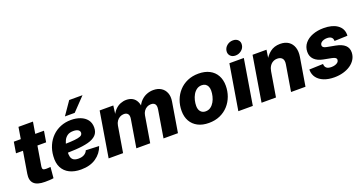

<svg xmlns="http://www.w3.org/2000/svg" viewBox="-38 -1425 3998 2111"><g transform="rotate(-20 1961.0 -370.0)"><path d="M406.2 -529.3 384.8 -400.9H32.2L53.2 -529.3ZM157.2 -665H326.7L244.6 -170.4Q241.2 -147 249.5 -137.2Q257.8 -127.4 283.7 -127.4Q294.4 -127.4 312 -128.4Q329.6 -129.4 337.4 -130.4L326.2 -2.9Q305.7 1 278.6 2.2Q251.5 3.4 225.1 3.4Q134.8 3.4 96.9 -34.2Q59.1 -71.8 71.8 -147.9Z M646 11.7Q568.4 11.7 512.5 -16.1Q456.5 -43.9 428.7 -98.1Q400.9 -152.3 407.2 -231Q411.6 -297.4 436.3 -353.5Q460.9 -409.7 502.9 -451.4Q544.9 -493.2 601.1 -516.1Q657.2 -539.1 724.1 -539.1Q783.7 -539.1 832.3 -520.5Q880.9 -502 909.2 -465.6Q937.5 -429.2 937.5 -375Q937.5 -319.3 905 -286.4Q872.6 -253.4 811.3 -237.3Q750 -221.2 662.4 -216.1Q574.7 -210.9 463.9 -210.9L480.5 -311.5Q575.7 -311.5 635 -314.5Q694.3 -317.4 726.3 -324.2Q758.3 -331.1 770.3 -342.3Q782.2 -353.5 782.2 -369.1Q782.2 -391.1 762.5 -403.6Q742.7 -416 706.5 -416Q663.6 -416 637.5 -397.7Q611.3 -379.4 597.4 -350.1Q583.5 -320.8 578.1 -287.8Q572.8 -254.9 571.3 -226.1Q568.8 -192.4 574.5 -166.5Q580.1 -140.6 600.1 -125.7Q620.1 -110.8 659.7 -110.8Q700.7 -110.8 727.5 -127Q754.4 -143.1 764.6 -169.9L918.5 -163.6Q891.6 -84.5 821.5 -36.4Q751.5 11.7 646 11.7ZM676.3 -598.1 782.2 -751.5H938L791 -598.1Z M970.2 0 1057.6 -529.3H1217.3L1200.7 -399.4L1190.4 -404.8Q1210.9 -453.6 1240 -482.9Q1269 -512.2 1302.7 -525.4Q1336.4 -538.6 1370.6 -538.6Q1412.1 -538.6 1442.4 -521.5Q1472.7 -504.4 1489.5 -470.9Q1506.3 -437.5 1507.3 -388.7L1492.2 -399.4Q1511.2 -448.7 1542 -479.2Q1572.8 -509.8 1610.4 -524.2Q1647.9 -538.6 1687 -538.6Q1740.2 -538.6 1777.6 -515.1Q1814.9 -491.7 1831.8 -449Q1848.6 -406.2 1838.9 -348.6L1781.2 0H1612.3L1665.5 -322.3Q1669.9 -349.6 1664.3 -367.2Q1658.7 -384.8 1644.8 -392.8Q1630.9 -400.9 1610.4 -400.9Q1584 -400.9 1562.3 -388.9Q1540.5 -377 1526.4 -356Q1512.2 -335 1507.8 -308.6L1456.5 0H1294.4L1348.1 -324.2Q1354.5 -362.3 1339.6 -381.6Q1324.7 -400.9 1293.5 -400.9Q1268.6 -400.9 1246.6 -388.9Q1224.6 -377 1209.7 -355.5Q1194.8 -334 1189.9 -305.7L1139.2 0Z M2141.6 11.2Q2066.9 11.2 2013.2 -16.8Q1959.5 -44.9 1930.9 -95.7Q1902.3 -146.5 1902.3 -215.3Q1902.3 -281.7 1924.3 -340.3Q1946.3 -398.9 1987.3 -443.6Q2028.3 -488.3 2085.9 -513.4Q2143.6 -538.6 2214.8 -538.6Q2290 -538.6 2343.5 -510.7Q2397 -482.9 2425.5 -431.9Q2454.1 -380.9 2454.1 -312Q2454.1 -247.1 2432.9 -189Q2411.6 -130.9 2371.1 -85.7Q2330.6 -40.5 2272.7 -14.6Q2214.8 11.2 2141.6 11.2ZM2150.4 -121.1Q2185.1 -121.1 2210.2 -139.6Q2235.4 -158.2 2252 -187.5Q2268.6 -216.8 2276.6 -250.7Q2284.7 -284.7 2284.7 -315.4Q2284.7 -344.7 2274.9 -365Q2265.1 -385.3 2247.6 -395.8Q2230 -406.2 2206.1 -406.2Q2171.9 -406.2 2146.5 -387.9Q2121.1 -369.6 2104.5 -340.6Q2087.9 -311.5 2079.8 -277.6Q2071.8 -243.7 2071.8 -212.4Q2071.8 -168.9 2093.5 -145Q2115.2 -121.1 2150.4 -121.1Z M2487.8 0 2575.7 -529.3H2744.6L2657.2 0ZM2668.9 -585.4Q2630.4 -585.4 2608.6 -609.4Q2586.9 -633.3 2592.3 -668.9Q2598.1 -705.1 2628.2 -728.8Q2658.2 -752.4 2696.8 -752.4Q2735.8 -752.4 2757.6 -728.8Q2779.3 -705.1 2773.4 -668.9Q2768.1 -633.3 2737.8 -609.4Q2707.5 -585.4 2668.9 -585.4Z M2976.1 -288.6 2928.2 0H2759.3L2846.7 -529.3H3009.8L2989.3 -391.1L2971.2 -396.5Q3004.4 -462.9 3052.7 -500.7Q3101.1 -538.6 3170.9 -538.6Q3230 -538.6 3268.6 -512.2Q3307.1 -485.8 3322.8 -438.7Q3338.4 -391.6 3328.1 -329.1L3273.4 0H3104.5L3155.3 -306.2Q3162.6 -352.1 3143.3 -374.3Q3124 -396.5 3086.4 -396.5Q3057.6 -396.5 3034.7 -383.5Q3011.7 -370.6 2996.6 -346.4Q2981.4 -322.3 2976.1 -288.6Z M3609.9 11.7Q3540.5 11.7 3488.5 -8.8Q3436.5 -29.3 3407.7 -67.1Q3378.9 -105 3377.9 -156.7Q3377.9 -158.7 3377.9 -160.2Q3377.9 -161.6 3377.9 -163.6L3540 -169.4Q3541 -137.2 3559.6 -121.6Q3578.1 -106 3616.7 -106Q3639.6 -106 3659.7 -112.1Q3679.7 -118.2 3692.4 -129.9Q3705.1 -141.6 3705.6 -157.7Q3706.1 -172.9 3693.8 -182.1Q3681.6 -191.4 3653.8 -196.8L3562.5 -214.4Q3493.2 -227.5 3457.5 -263.4Q3421.9 -299.3 3422.9 -353.5Q3423.8 -411.1 3458 -452.6Q3492.2 -494.1 3550 -516.1Q3607.9 -538.1 3679.2 -538.1Q3780.8 -538.1 3838.9 -497.1Q3897 -456.1 3898.9 -386.7Q3898.9 -382.8 3898.9 -378.4Q3898.9 -374 3898.4 -369.6L3745.6 -363.8Q3746.1 -392.6 3728.5 -407.2Q3710.9 -421.9 3677.2 -421.9Q3656.2 -421.9 3637.2 -415.5Q3618.2 -409.2 3606 -397.2Q3593.8 -385.3 3593.3 -368.7Q3592.8 -355 3603.3 -345.5Q3613.8 -335.9 3639.2 -331.1L3739.7 -312Q3811.5 -298.3 3846.4 -266.1Q3881.3 -233.9 3880.4 -181.6Q3879.4 -137.7 3857.9 -102.1Q3836.4 -66.4 3799.3 -41Q3762.2 -15.6 3713.4 -2Q3664.6 11.7 3609.9 11.7Z"/></g></svg>

Font: Inter 24pt ExtraBold
Style: Italic
Weight: 800
Italic angle: -9.3988°
Designer: Rasmus Andersson
Foundry: rsms
Version: Version 4.001;git-66647c0bb